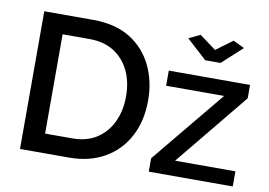

<svg xmlns="http://www.w3.org/2000/svg" viewBox="-77 -853 1364 975"><g transform="rotate(10 604.5 -365.0)"><path d="M883 -730 968 -667 1053 -730 1111 -702 1007 -607H928L824 -702ZM80 0V-710H332Q447 -710 523.5 -662.5Q600 -615 639 -534.5Q678 -454 678 -356Q678 -248 635 -168Q592 -88 514.5 -44Q437 0 332 0ZM564 -356Q564 -431 536.5 -488Q509 -545 457.5 -578Q406 -611 332 -611H192V-99H332Q407 -99 458.5 -133Q510 -167 537 -225Q564 -283 564 -356ZM744 -69 1054 -445H755V-523H1174V-454L866 -78H1177V0H744Z"/></g></svg>

Font: Raleway SemiBold
Style: Regular
Weight: 600
Designer: Matt McInerney, Pablo Impallari, Rodrigo Fuenzalida
Foundry: Matt McInerney, Pablo Impallari, Rodrigo Fuenzalida
Version: Version 4.026